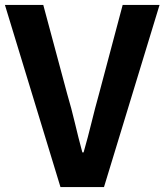

<svg xmlns="http://www.w3.org/2000/svg" viewBox="-25 -761 669 781"><path d="M221 0 -5 -741H151L248 -380Q266 -319 279.5 -261.5Q293 -204 310 -141H315Q333 -204 347 -261.5Q361 -319 378 -380L474 -741H624L398 0Z"/></svg>

Font: Noto Sans KR Thin
Style: Bold
Weight: 700
Version: Version 2.004-H2;hotconv 1.0.118;makeotfexe 2.5.65603